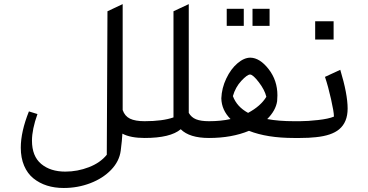

<svg xmlns="http://www.w3.org/2000/svg" viewBox="-20 -687 1834 956"><path d="M83.5 48.3Q83.5 -31.2 124 -132.3L166.5 -119.1Q139.2 -43 139.2 13.2Q139.2 90.8 185.1 129.2Q231 167.5 305.2 167.5Q365.7 167.5 422.6 145.5Q479.5 123.5 511.7 83.5L515.1 -630.9L590.8 -666.5V-139.2Q601.1 -108.9 627.2 -96.2Q653.3 -83.5 700.2 -83.5V0Q629.9 0 589.4 -21.5Q587.9 10.3 581.1 63.2Q574.2 116.2 533.2 158.7Q492.2 201.2 429.7 225.1Q367.2 249 297.4 249Q206.1 249 146.5 201.2Q116.7 177.2 100.1 138.2Q83.5 99.1 83.5 48.3Z M699.7 -83.5Q790 -83.5 843.8 -102.5V-630.9L919.9 -666.5V-125Q932.6 -102.5 956.3 -93Q980 -83.5 1020.5 -83.5V0Q923.3 0 879.9 -43.5Q828.6 0 699.7 0Q684.1 0 671.1 -12.7Q658.2 -25.4 658.2 -41.5Q659.2 -57.6 671.6 -70.6Q684.1 -83.5 699.7 -83.5Z M1237.3 -558.1V-643.1H1322.3V-558.1ZM1108.9 -558.1V-643.1H1193.8V-558.1ZM1139.6 -208.5Q1159.2 -155.3 1215.3 -125Q1278.3 -158.7 1306.2 -205.1Q1297.9 -239.7 1268.6 -277.8Q1239.3 -315.9 1225.1 -315.9Q1210.9 -315.9 1181.6 -284.4Q1152.3 -252.9 1139.6 -208.5ZM1361.3 -212.4 1359.9 -183.1Q1353 -136.7 1310.5 -94.2Q1367.2 -83.5 1443.8 -83.5V0Q1309.6 0 1219.7 -35.6Q1133.8 0 1020.5 0Q1004.9 0 991.9 -12.7Q979 -25.4 979 -41.5Q980 -57.6 992.4 -70.6Q1004.9 -83.5 1020.5 -83.5Q1080.1 -83.5 1127.9 -94.2Q1083.5 -138.7 1082 -197.3Q1084 -248.5 1106.7 -296.1Q1129.4 -343.8 1162.4 -371.8Q1195.3 -399.9 1226.6 -399.9Q1273.9 -398.9 1317.6 -342.8Q1361.3 -286.6 1361.3 -212.4Z M1442.4 -83.5H1473.1Q1512.2 -83.5 1564.2 -89.4Q1616.2 -95.2 1642.6 -106.4V-108.9Q1642.6 -129.4 1628.4 -192.9Q1614.3 -256.3 1598.1 -304.2L1674.3 -339.4Q1710.9 -218.3 1710.9 -146.5Q1710.9 -78.1 1668.5 -43Q1630.9 -11.7 1552.7 -3.9Q1518.6 0 1473.1 0H1442.4Q1426.8 0 1414.3 -12.7Q1401.9 -25.4 1401.9 -41.5Q1401.9 -57.6 1414.3 -70.6Q1426.8 -83.5 1442.4 -83.5ZM1549.3 -490.2V-581.1H1641.1V-490.2Z"/></svg>

Font: Shahab
Style: Regular
Weight: 400
Designer: Mohammad Saleh Souzanchi
Foundry: http://font-store.ir
Version: Version:0.0.2;RFB:1.2.5;Building:2016-11-27 11:18:45.721916